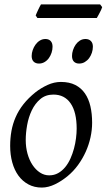

<svg xmlns="http://www.w3.org/2000/svg" viewBox="-20 -827 481 867"><path d="M326.2 -246.1Q326.2 -320.8 298.8 -360.4Q271.5 -399.9 221.2 -399.9Q186 -399.9 162.1 -379.6Q138.2 -359.4 123.5 -328.6Q108.9 -297.9 102.5 -262Q96.2 -226.1 96.2 -194.8Q96.2 -162.1 104.2 -133.1Q112.3 -104 126.7 -82.3Q141.1 -60.5 160.4 -47.9Q179.7 -35.2 202.1 -35.2Q224.6 -35.2 242.4 -45.2Q260.3 -55.2 274.2 -72Q288.1 -88.9 297.9 -110.6Q307.6 -132.3 314 -155.8Q320.3 -179.2 323.2 -202.6Q326.2 -226.1 326.2 -246.1ZM396 -272.9Q396 -240.2 388.7 -206.8Q381.3 -173.3 367.2 -141.8Q353 -110.4 332.3 -81.8Q311.5 -53.2 284.2 -30.8Q271.5 -20.5 257.3 -11.2Q243.2 -2 228.5 5.1Q213.9 12.2 198.7 16.1Q183.6 20 168.9 20Q134.8 20 108.2 5.6Q81.5 -8.8 63.2 -33.9Q44.9 -59.1 35.4 -93.5Q25.9 -127.9 25.9 -168Q25.9 -203.1 31.7 -235.6Q37.6 -268.1 50.8 -298.3Q64 -328.6 85.9 -356.4Q107.9 -384.3 140.1 -410.2Q165 -429.7 194.8 -443.4Q224.6 -457 254.9 -457Q293 -457 319.8 -443.4Q346.7 -429.7 363.5 -405.3Q380.4 -380.9 388.2 -347.2Q396 -313.5 396 -272.9ZM217.3 -616.2Q217.3 -602.5 212.9 -589.1Q208.5 -575.7 200.7 -564.7Q192.9 -553.7 181.4 -546.9Q169.9 -540 156.2 -540Q140.6 -540 131.8 -548.8Q123 -557.6 123 -574.2Q123 -587.4 127.7 -600.8Q132.3 -614.3 140.4 -625.5Q148.4 -636.7 159.9 -643.8Q171.4 -650.9 185.1 -650.9Q200.2 -650.9 208.7 -641.8Q217.3 -632.8 217.3 -616.2ZM399.4 -616.2Q399.4 -602.5 395 -589.1Q390.6 -575.7 382.6 -564.7Q374.5 -553.7 363 -546.9Q351.6 -540 337.4 -540Q322.3 -540 313.7 -548.8Q305.2 -557.6 305.2 -574.2Q305.2 -587.4 309.6 -600.8Q314 -614.3 321.8 -625.5Q329.6 -636.7 340.8 -643.8Q352.1 -650.9 366.2 -650.9Q381.3 -650.9 390.4 -641.8Q399.4 -632.8 399.4 -616.2ZM441.4 -794.9Q439.9 -789.6 436.8 -782.7Q433.6 -775.9 429.9 -769Q426.3 -762.2 422.9 -755.9Q419.4 -749.5 417 -745.6H148.9L141.1 -757.3Q143.1 -762.2 146 -768.8Q148.9 -775.4 152.1 -782.2Q155.3 -789.1 158.7 -795.7Q162.1 -802.2 165 -807.1H432.1Z"/></svg>

Font: Gentium Plus
Style: Italic
Weight: 400
Italic angle: -8°
Designer: J. Victor Gaultney, Annie Olsen, Iska Routamaa
Foundry: SIL International
Version: Version 1.510